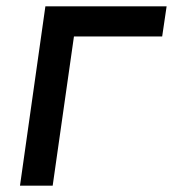

<svg xmlns="http://www.w3.org/2000/svg" viewBox="-20 -585 545 605"><path d="M505 -565 491 -470H213L146 0H43L123 -565Z"/></svg>

Font: Neutral Grotesk
Style: Italic
Weight: 400
Italic angle: -8°
Designer: Nawras Khrais
Foundry: Nawras Khrais
Version: Version 1.000